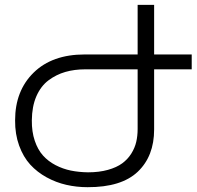

<svg xmlns="http://www.w3.org/2000/svg" viewBox="-20 -777 820 801"><path d="M779.8 -549.8V-487.8H623V-236.8Q623 -125.5 554.7 -60.5Q486.3 4.4 345.2 3.9Q299.3 3.9 256.6 -5.9Q213.9 -15.6 174.6 -37.1Q135.3 -58.6 106.2 -90.3Q77.1 -122.1 59.8 -169.7Q42.5 -217.3 43 -274.9Q43 -398.4 120.4 -474.1Q197.8 -549.8 333 -549.8H554.2V-756.8H623V-549.8ZM554.2 -487.8H335.9Q290.5 -487.8 252.4 -476.8Q214.4 -465.8 182.4 -441.9Q150.4 -418 131.8 -375.5Q113.3 -333 112.8 -274.9Q112.3 -227.5 125 -189.9Q137.7 -152.3 159.4 -128.2Q181.2 -104 211.7 -88.1Q242.2 -72.3 275.6 -65.4Q309.1 -58.6 347.2 -58.1Q394 -58.1 430.4 -68.4Q466.8 -78.6 489.7 -95.5Q512.7 -112.3 527.6 -136Q542.5 -159.7 548.3 -184.8Q554.2 -210 554.2 -238.8Z"/></svg>

Font: Montserrat arm Light
Style: Regular
Weight: 300
Designer: Julieta Ulanovsky
Foundry: Julieta Ulanovsky
Version: Version 6.000;PS 006.000;hotconv 1.0.88;makeotf.lib2.5.64775